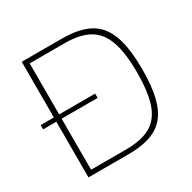

<svg xmlns="http://www.w3.org/2000/svg" viewBox="-156 -854 1005 1007"><g transform="rotate(-30 346.5 -350.0)"><path d="M628 -350Q628 -220 600 -144Q572 -68 510 -34Q448 0 342 0H100V-337H20V-363H100V-700H342Q448 -700 510 -666Q572 -632 600 -556Q628 -480 628 -350ZM596 -350Q596 -469 571 -539Q546 -609 491 -640.5Q436 -672 342 -672H132V-363H350V-337H132V-28H342Q437 -28 492 -59Q547 -90 571.5 -160Q596 -230 596 -350Z"/></g></svg>

Font: KoHo ExtraLight
Style: Regular
Weight: 275
Version: Version 1.000; ttfautohint (v1.6)